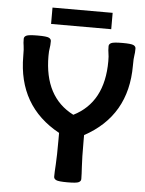

<svg xmlns="http://www.w3.org/2000/svg" viewBox="-55 -833 667 885"><g transform="rotate(5 278.0 -391.0)"><path d="M32.2 -633.8Q32.2 -643.6 43 -648.9Q53.7 -654.3 95.2 -654.3Q136.7 -654.3 147.2 -648.9Q157.7 -643.6 157.7 -633.8Q157.7 -613.3 155.3 -601.1Q152.8 -588.9 152.8 -564.9Q152.8 -374.5 290.5 -304.7Q429.7 -374.5 429.7 -564.9Q429.7 -588.9 427.2 -601.1Q424.8 -613.3 424.8 -633.8Q424.8 -643.6 435.5 -648.9Q446.3 -654.3 487.3 -654.3Q528.3 -654.3 538.8 -648.9Q549.3 -643.6 549.3 -633.8Q549.3 -613.3 546.9 -601.1Q544.4 -588.9 544.4 -554.2Q544.4 -322.3 348.1 -215.8V-187Q348.1 -107.4 350.6 -70.3Q353 -33.2 353 -12.7Q353 -2.9 342.5 2.4Q332 7.8 290.5 7.8Q249 7.8 238.3 2.4Q227.5 -2.9 227.5 -12.7Q227.5 -33.2 230 -70.3Q232.4 -107.4 232.4 -187V-215.8Q37.1 -322.3 37.1 -554.2Q37.1 -588.9 34.7 -601.1Q32.2 -613.3 32.2 -633.8ZM430.2 -712.9H151.9V-788.6H430.2Z"/></g></svg>

Font: ALMAS
Style: Bold
Weight: 700
Designer: ALMAS Font/ by Husham Jawad Kadhim, derived from the Bainsely font by/ Paul James MIller
Foundry: High-Logic / Made with FontCreator
Version: Version 1.411;September 19, 2021;FontCreator 14.0.0.2814 32-